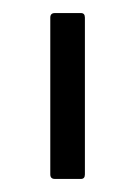

<svg xmlns="http://www.w3.org/2000/svg" viewBox="-20 -703 208 294"><path d="M64 -429Q57 -429 57 -436V-676Q57 -683 64 -683H104Q110 -683 110 -676V-436Q110 -429 104 -429Z"/></svg>

Font: Sofia Sans Light
Style: Regular
Weight: 300
Designer: Botio Nikoltchev, Ani Petrova
Foundry: lettersoup
Version: Version 4.100; ttfautohint (v1.8.3)